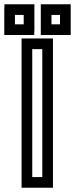

<svg xmlns="http://www.w3.org/2000/svg" viewBox="-78 -854 351 899"><path d="M170 0V-649V-674H145H48H23V-649V0V25H48H145H170V0ZM120 -25H73V-624H120V-25ZM83 -715V-809V-834H58H-33H-57L-58 -809V-715V-690H-33H58H82L83 -715ZM33 -740H-8V-784H33V-740ZM253 -715V-809V-834H228H138H113V-809V-715V-690H138H228H253V-715ZM203 -740H163V-784H203V-740Z"/></svg>

Font: Gamestation DisplayOutline
Style: Regular
Weight: 400
Designer: Jonas Hecksher
Foundry: Jonas Hecksher, Playtypeª, e-types AS
Version: Version 1.003